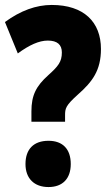

<svg xmlns="http://www.w3.org/2000/svg" viewBox="-20 -744 442 776"><path d="M107 -294V-252H243V-277C243 -306 245 -317 295 -362C354 -414 388 -460 388 -546C388 -655 319 -724 189 -724C126 -724 63 -701 0 -655L52 -528C98 -562 138 -580 173 -580C212 -580 230 -563 230 -532C230 -494 215 -476 175 -440C126 -396 107 -359 107 -294ZM83 -81C83 -22 119 12 176 12C233 12 266 -22 266 -81C266 -141 234 -175 176 -175C116 -175 83 -141 83 -81Z"/></svg>

Font: Noto Sans Lao ExtraCondensed Black
Style: Regular
Weight: 900
Width: 2
Designer: Monotype Design Team
Foundry: Monotype Imaging Inc.
Version: Version 2.003